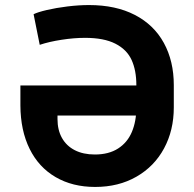

<svg xmlns="http://www.w3.org/2000/svg" viewBox="-20 -737 775 767"><path d="M61.5 -315.9V-395.7H565.5V-275.4H209.7V-261.3Q209.7 -217.6 227.6 -185.8Q245.5 -154 279 -136.9Q312.5 -119.8 359 -119.8Q414.3 -119.8 451.5 -143.6Q488.8 -167.4 506.8 -209.9Q524.7 -252.3 524.7 -308.2V-396.9Q524.7 -456 505.6 -497.7Q486.4 -539.4 440.7 -562.6Q395 -585.8 319.9 -585.8Q275.4 -585.8 225.9 -578.1Q176.4 -570.5 138.7 -557.9L114.2 -680.2Q130.3 -688.4 167 -697Q203.7 -705.6 249.1 -711.2Q294.5 -716.8 335.8 -716.8Q442.4 -716.8 518.6 -677.4Q594.9 -638 634.6 -565.4Q674.3 -492.8 674.3 -396.9V-308.2Q674.3 -216.4 635.4 -144.3Q596.6 -72.2 525.1 -31.2Q453.7 9.8 360 9.8Q269.6 9.8 202.2 -29.5Q134.7 -68.7 98.4 -142.2Q62 -215.7 61.5 -315.9Z"/></svg>

Font: Pretendard GOV Variable
Style: Regular
Weight: 400
Designer: Base glyphs from Inter by Rasmus Andersson; Hangul glyphs from Noto Sans CJK(Source Han Sans) by Jang Soo-young and Kang
Foundry: Kil Hyung-jin
Version: Version 1.307;Glyphs 3.2 (3192)